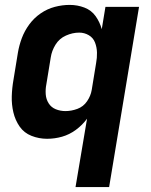

<svg xmlns="http://www.w3.org/2000/svg" viewBox="-20 -558 616 783"><path d="M288 205H425L547 -530H410L395 -439Q387 -468 370 -492Q353 -516 324.5 -527Q296 -538 264 -538Q234 -538 203.5 -530Q173 -522 146 -503.5Q119 -485 99.5 -458.5Q80 -432 69 -402.5Q58 -373 53 -343L35 -233Q29 -199 28 -165.5Q27 -132 34.5 -100Q42 -68 60 -42Q78 -16 108.5 -4Q139 8 172 8Q203 8 233 -0.5Q263 -9 289.5 -28.5Q316 -48 335 -74ZM247 -105Q226 -105 207.5 -112.5Q189 -120 178.5 -136.5Q168 -153 166.5 -173.5Q165 -194 169 -214L187 -324Q191 -351 206.5 -376Q222 -401 249 -413Q276 -425 303 -425Q324 -425 342 -414.5Q360 -404 367.5 -384.5Q375 -365 375.5 -343.5Q376 -322 372 -301L354 -191Q350 -167 335 -145Q320 -123 295.5 -114Q271 -105 247 -105Z"/></svg>

Font: Iosevka Sparkle XBdObl
Style: Regular
Weight: 800
Italic angle: -9°
Designer: Belleve Invis
Foundry: Belleve Invis
Version: Version 4.5.0; ttfautohint (v1.8.3)